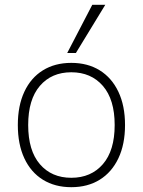

<svg xmlns="http://www.w3.org/2000/svg" viewBox="-20 -769 593 797"><path d="M276 8Q208 8 158 -23Q108 -54 81 -112Q54 -170 54 -250Q54 -330 81 -388Q108 -446 158 -477Q208 -508 276 -508Q344 -508 394 -477Q444 -446 471.5 -388Q499 -330 499 -250Q499 -170 471.5 -112Q444 -54 394 -23Q344 8 276 8ZM276 -31Q358 -31 407 -87.5Q456 -144 456 -250Q456 -356 407 -412.5Q358 -469 276 -469Q194 -469 145.5 -412.5Q97 -356 97 -250Q97 -144 145.5 -87.5Q194 -31 276 -31ZM259 -549 363 -749H417L295 -549Z"/></svg>

Font: Mulish ExtraLight ExtraLight
Style: Regular
Weight: 250
Version: Version 3.603